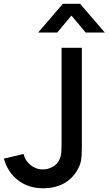

<svg xmlns="http://www.w3.org/2000/svg" viewBox="-20 -970 568 1004"><path d="M179.5 -800 308.5 -950H399L528 -800H428L353.5 -888.5L279.5 -800ZM0 -140.5 103.5 -165Q108 -142.5 122.8 -124Q137.5 -105.5 158.8 -94.8Q180 -84 203.5 -84Q229.5 -84 254 -96.8Q278.5 -109.5 290.5 -135Q298.5 -151 300.2 -171.2Q302 -191.5 302 -230.5V-720H408V-230.5V-194Q408 -156 403.8 -131.2Q399.5 -106.5 384.5 -81Q357 -33 311 -9.2Q265 14.5 207 14.5Q129 14.5 75 -26.8Q21 -68 0 -140.5Z"/></svg>

Font: Manrope KiralyPet SmBd KiralyPet
Style: Regular
Weight: 600
Designer: Mikhail Sharanda
Foundry: Mikhail Sharanda
Version: Version 4.502